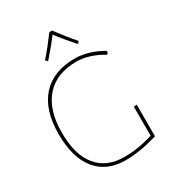

<svg xmlns="http://www.w3.org/2000/svg" viewBox="-199 -964 1001 1091"><g transform="rotate(-30 301.5 -419.0)"><path d="M342.8 -641.1Q385.3 -641.1 432.1 -627Q476.6 -613.8 522.9 -586.9L517.1 -568.8H509.8Q466.8 -594.7 425.3 -607.4Q381.3 -621.1 342.8 -621.1Q210 -621.1 139.2 -541.5Q67.9 -461.4 67.9 -312Q67.9 -167 129.9 -91.3Q192.4 -15.1 307.1 -15.1Q331.1 -15.1 351.6 -16.6Q374.5 -18.1 394 -21.5Q426.3 -26.9 440.4 -30.3Q469.2 -37.1 496.1 -44.9V-235.8L516.1 -237.8V-29.8Q501.5 -25.9 456.5 -14.6Q425.8 -6.8 405.8 -3.9Q381.3 0 358.4 2Q335 4.4 308.1 4.9Q181.6 4.9 115.2 -77.1Q47.9 -160.2 47.9 -313Q47.9 -472.7 124 -556.6Q200.2 -641.1 342.8 -641.1ZM190.9 -716.8Q217.8 -747.1 240.2 -775.4Q270 -813.5 292 -842.8H310.1Q332 -813.5 361.8 -775.4Q384.3 -747.1 411.1 -716.8L401.9 -705.1H397Q364.3 -742.7 347.7 -762.7Q314.9 -802.2 300.8 -821.8Q282.2 -796.4 254.4 -762.7Q237.8 -742.7 205.1 -705.1H200.2Z"/></g></svg>

Font: Datalegreya
Style: Dot
Weight: 700
Designer: Figs Lab
Foundry: Figs Lab
Version: Version 1.002;PS 001.002;hotconv 1.0.70;makeotf.lib2.5.58329